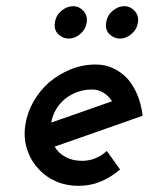

<svg xmlns="http://www.w3.org/2000/svg" viewBox="-20 -593 490 622"><path d="M278 -303Q299 -303 315.5 -292.5Q332 -282 343 -265Q294 -248 245 -230.5Q196 -213 146 -196Q150 -219 161.5 -238.5Q173 -258 190 -272Q207 -286 229.5 -294.5Q252 -303 278 -303ZM442 -218Q438 -254 425.5 -284.5Q413 -315 394 -337Q374 -359 347.5 -371.5Q321 -384 290 -384Q248 -384 209.5 -368.5Q171 -353 140 -327Q109 -300 88.5 -264Q68 -228 62 -188Q56 -147 67 -111.5Q78 -76 102 -49Q125 -22 159 -6.5Q193 9 235 9Q273 9 306.5 -5Q340 -19 369 -44Q358 -59 347.5 -74Q337 -89 326 -104Q310 -89 289.5 -80.5Q269 -72 246 -72Q215 -72 192 -84.5Q169 -97 157 -118Q229 -143 300 -168Q371 -193 442 -218ZM324 -520Q320 -497 334.5 -482.5Q349 -468 369 -468Q388 -468 405.5 -482.5Q423 -497 427 -520Q430 -543 416 -558Q402 -573 383 -573Q363 -573 345 -558Q327 -543 324 -520ZM158 -520Q154 -497 168.5 -482.5Q183 -468 203 -468Q222 -468 239.5 -482.5Q257 -497 261 -520Q264 -543 250 -558Q236 -573 217 -573Q197 -573 179 -558Q161 -543 158 -520Z"/></svg>

Font: Josefin Slab Thin
Style: Italic
Weight: 100
Italic angle: -12°
Designer: Santiago Orozco
Foundry: Typemade
Version: Version 2.000